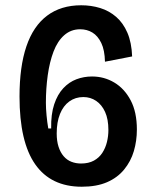

<svg xmlns="http://www.w3.org/2000/svg" viewBox="-20 -694 588 728"><path d="M290 14Q173 14 113.5 -71Q54 -156 54 -328Q54 -441 80 -518Q106 -595 158.5 -634.5Q211 -674 288 -674Q326 -674 360 -663.5Q394 -653 420.5 -630Q447 -607 463 -570Q479 -533 481 -480L378 -460Q377 -504 364 -531Q351 -558 330.5 -570.5Q310 -583 284 -583Q249 -583 223.5 -560.5Q198 -538 183 -498.5Q168 -459 161 -408.5Q154 -358 154 -304Q154 -283 156.5 -256.5Q159 -230 163 -207H174Q173 -261 185.5 -298.5Q198 -336 220 -359.5Q242 -383 270 -393.5Q298 -404 329 -404Q375 -404 413.5 -381Q452 -358 475.5 -313.5Q499 -269 499 -203Q499 -160 487.5 -121Q476 -82 450.5 -51Q425 -20 385.5 -3Q346 14 290 14ZM287 -74Q316 -74 336 -85Q356 -96 368 -114.5Q380 -133 385.5 -155.5Q391 -178 391 -201Q391 -242 378.5 -269.5Q366 -297 344.5 -311.5Q323 -326 296 -326Q266 -326 243 -309.5Q220 -293 207.5 -262Q195 -231 195 -188Q195 -159 202 -137.5Q209 -116 221.5 -101.5Q234 -87 251 -80.5Q268 -74 287 -74Z"/></svg>

Font: Bricolage Grotesque SemiCondensed Medium
Style: Regular
Weight: 500
Width: 4
Designer: Mathieu Triay
Foundry: Atelier Triay
Version: Version 1.001;gftools[0.9.33.dev8+g029e19f]